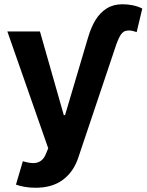

<svg xmlns="http://www.w3.org/2000/svg" viewBox="-20 -677 684 896"><path d="M54.5 184.5 86.6 75.4Q114.4 83.8 135 84.1Q155.6 84.3 170.9 73.4Q186.3 62.6 195.6 37.9L205.1 15L14.3 -530.3H166.4L277.7 -139.8H283.6L391.4 -503.4Q405.4 -550.7 426.3 -584.6Q447.2 -618.5 478.3 -637.8Q509.4 -657.1 551.1 -657.1Q576.9 -657.1 600.6 -652.1Q624.4 -647.1 644 -637L617.7 -527Q604 -531.9 593.6 -533.8Q583.1 -535.7 573.3 -534.1Q561.7 -533 553.1 -525.7Q544.5 -518.4 537.8 -505.2Q531 -491.9 523 -470.3L345.6 57.9Q323.7 124.4 273.9 161.8Q224.2 199.2 145.4 199.2Q119.1 199.2 94.8 195Q70.6 190.7 54.5 184.5Z"/></svg>

Font: WEMIX Pretendard Variable
Style: Regular
Weight: 400
Designer: Base glyphs from Inter by Rasmus Andersson; Hangeul glyphs from Noto Sans CJK(Source Han Sans) by Jang Soo-young and Kan
Foundry: Kil Hyung-jin
Version: Version 1.000;Glyphs 3.2 (3208)